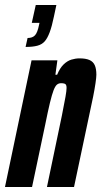

<svg xmlns="http://www.w3.org/2000/svg" viewBox="-37 -753 408 773"><path d="M66 -564 74 -600Q94 -600 104 -611Q114 -622 120 -652L122 -661H91L107 -733H190L180 -686Q172 -647 163 -623Q154 -599 143 -586.5Q132 -574 113.5 -569Q95 -564 66 -564ZM-17 0 90 -510H194L186 -452H193Q204 -479 219 -493.5Q234 -508 250.5 -513Q267 -518 283 -518Q308 -518 323 -511.5Q338 -505 344.5 -490.5Q351 -476 351 -452Q351 -442 347.5 -418Q344 -394 338 -364L261 0H152L212 -287Q222 -337 226.5 -362.5Q231 -388 231 -399Q231 -407 229 -411Q227 -415 222 -416.5Q217 -418 209 -418Q199 -418 192 -412Q185 -406 178.5 -389Q172 -372 164 -339Q156 -306 145 -251L92 0Z"/></svg>

Font: Saira UltraCondensed ExtraBold
Style: Italic
Weight: 800
Width: 1
Italic angle: -12°
Designer: Hector Gatti with collaboration of the Omnibus-Type team
Foundry: Omnibus-Type
Version: Version 1.101